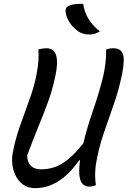

<svg xmlns="http://www.w3.org/2000/svg" viewBox="-20 -955 659 991"><path d="M163 16Q117 16 88.5 -11Q60 -38 49 -79Q38 -120 45 -162Q58 -233 82.5 -303Q107 -373 132 -441Q157 -509 169 -573Q177 -616 178.5 -645.5Q180 -675 178 -700Q202 -706 220 -706Q297 -706 265 -559Q250 -489 227 -426.5Q204 -364 177 -298.5Q150 -233 120 -152Q123 -81 193 -81Q227 -81 260.5 -92Q294 -103 330.5 -132Q367 -161 410 -215Q429 -295 457.5 -377Q486 -459 507.5 -540.5Q529 -622 528 -700Q539 -703 547 -704.5Q555 -706 565 -706Q602 -706 613.5 -678.5Q625 -651 611 -577Q594 -492 567 -416Q540 -340 514.5 -264.5Q489 -189 475 -107Q471 -79 471 -52Q471 -25 475 0Q460 8 442 8Q422 8 408.5 -3.5Q395 -15 390.5 -44.5Q386 -74 393 -127L389 -128Q335 -52 279 -18Q223 16 163 16ZM409 -935Q416 -892 436.5 -858Q457 -824 495 -793Q472 -777 442 -777Q409 -777 387 -791Q359 -810 341 -836.5Q323 -863 319 -891Q315 -916 335 -925Q361 -937 409 -935Z"/></svg>

Font: Recursive Mn Csl St
Style: Italic
Weight: 400
Italic angle: -15°
Monospace: yes
Version: Version 1.079;hotconv 1.0.112;makeotfexe 2.5.65598; ttfautoh